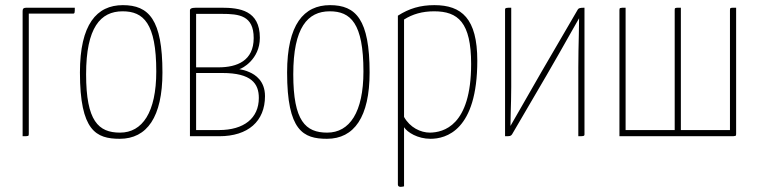

<svg xmlns="http://www.w3.org/2000/svg" viewBox="-20 -530 2952 747"><path d="M68 0C92 0 92 0 92 -10V-477H264C271 -477 271 -481 271 -500H92C73 -500 68 -500 68 -485Z M291 -248C291 -21 354 10 446 10C552 10 612 -75 612 -248C612 -454 559 -510 458 -510C356 -510 291 -435 291 -248ZM315 -241C315 -423 371 -486 457 -486C538 -486 588 -440 588 -252C588 -93 534 -14 447 -14C363 -14 315 -59 315 -241Z M743 -500C723 -500 719 -495 719 -490V0H833C945 0 1011 -58 1011 -156C1011 -216 972 -240 951 -249C936 -256 922 -259 911 -261C920 -262 991 -298 991 -383C991 -490 912 -500 841 -500ZM743 -268V-476H811H843C910 -476 967 -470 967 -382C967 -294 903 -268 830 -268ZM743 -24V-246H845C958 -246 987 -205 987 -149C987 -70 929 -24 832 -24Z M1097 -248C1097 -21 1160 10 1252 10C1358 10 1418 -75 1418 -248C1418 -454 1365 -510 1264 -510C1162 -510 1097 -435 1097 -248ZM1121 -241C1121 -423 1177 -486 1263 -486C1344 -486 1394 -440 1394 -252C1394 -93 1340 -14 1253 -14C1169 -14 1121 -59 1121 -241Z M1528 188C1528 194 1532 197 1539 197C1543 197 1547 196 1552 195V-35C1565 -15 1605 10 1655 10C1715 10 1837 -22 1837 -294C1837 -458 1776 -510 1670 -510C1615 -510 1572 -497 1528 -469ZM1552 -454C1585 -475 1623 -486 1669 -486C1762 -486 1813 -443 1813 -281C1813 -39 1704 -15 1653 -14C1616 -14 1575 -34 1552 -75Z M2087 -251 1966 -40C1966 -57 1967 -74 1967 -91C1968 -125 1969 -158 1969 -192V-500C1952 -500 1945 -500 1945 -493V0C1963 0 1967 0 1972 -7L2107 -238C2140 -295 2172 -351 2204 -408C2214 -425 2223 -442 2233 -459C2233 -438 2232 -416 2232 -395C2231 -353 2230 -311 2230 -268V0C2249 0 2254 0 2254 -7V-500C2236 -500 2231 -498 2228 -493Z M2844 -500C2820 -500 2820 -500 2820 -490V-24H2629V-500C2605 -500 2605 -500 2605 -490V-24H2414V-500C2391 -500 2390 -500 2390 -490V0H2819C2844 0 2844 0 2844 -10Z"/></svg>

Font: Yanone Kaffeesatz Extra Light
Style: Regular
Weight: 200
Designer: Yanone (Cyrillic: Daniel Pouzeot & Huerta Tipografica)
Foundry: Yanone
Version: Version 1.100;PS 001.100;hotconv 1.0.70;makeotf.lib2.5.58329